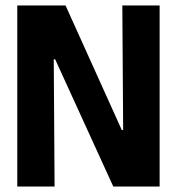

<svg xmlns="http://www.w3.org/2000/svg" viewBox="-20 -680 645 700"><path d="M43 0V-660H219L424 -206H429L426 -660H562V0H393L181 -464H176L179 0Z"/></svg>

Font: Bricolage Grotesque 72pt SemiCondensed
Style: Bold
Weight: 700
Width: 4
Designer: Mathieu Triay
Foundry: Atelier Triay
Version: Version 1.001;gftools[0.9.33.dev8+g029e19f]